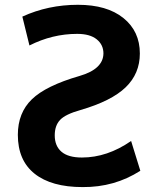

<svg xmlns="http://www.w3.org/2000/svg" viewBox="-20 -761 647 793"><path d="M101.6 -573.2 72.3 -692.4Q178.7 -741.2 301.8 -741.2Q421.9 -741.2 489.7 -686.5Q557.6 -631.8 557.6 -540Q557.6 -457 499 -400.4Q440.4 -343.8 312.5 -306.6Q250 -289.1 228 -265.6Q206.1 -242.2 206.1 -202.1Q206.1 -158.2 233.9 -134.3Q261.7 -110.4 318.4 -110.4Q422.9 -110.4 521.5 -178.7L559.6 -55.7Q453.1 12.7 321.3 11.7Q192.4 11.7 123 -43.5Q53.7 -98.6 53.7 -204.1Q53.7 -294.9 111.8 -351.1Q169.9 -407.2 308.6 -447.3Q406.2 -475.6 407.2 -540Q407.2 -576.2 379.4 -598.6Q351.6 -621.1 298.8 -621.1Q196.3 -621.1 101.6 -573.2Z"/></svg>

Font: Nasu
Style: Bold
Weight: 700
Designer: Ryoko NISHIZUKA (kana &amp; ideographs); Paul D. Hunt (Latin, Greek &amp; Cyrillic); Wenlong ZHANG (bopomofo); Sandoll C
Version: Version 2014.1215